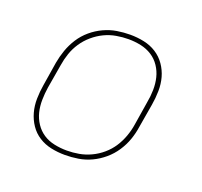

<svg xmlns="http://www.w3.org/2000/svg" viewBox="-99 -640 798 760"><g transform="rotate(20 300.0 -260.0)"><path d="M246 8Q216 8 187.5 2Q159 -4 135.5 -19Q112 -34 96.5 -57Q81 -80 73.5 -107Q66 -134 66.5 -164Q67 -194 72 -223L88 -323Q93 -351 102.5 -378Q112 -405 128 -430Q144 -455 167 -474.5Q190 -494 217 -506.5Q244 -519 272 -523.5Q300 -528 327 -528Q357 -528 385.5 -522Q414 -516 437.5 -501Q461 -486 477 -463Q493 -440 500.5 -413Q508 -386 507.5 -356Q507 -326 502 -297L485 -197Q481 -169 471.5 -142Q462 -115 445.5 -90Q429 -65 406 -45.5Q383 -26 356.5 -13.5Q330 -1 301.5 3.5Q273 8 246 8ZM247 -11Q272 -11 297.5 -15.5Q323 -20 347.5 -31.5Q372 -43 393 -61Q414 -79 428.5 -101.5Q443 -124 452 -149Q461 -174 465 -200L481 -300Q486 -326 486.5 -353Q487 -380 481 -404.5Q475 -429 461 -450Q447 -471 426 -484.5Q405 -498 379.5 -503.5Q354 -509 327 -509Q302 -509 276 -504.5Q250 -500 226 -488.5Q202 -477 181 -459Q160 -441 145 -418.5Q130 -396 121.5 -371Q113 -346 109 -320L92 -220Q88 -194 87.5 -167Q87 -140 93 -115.5Q99 -91 113 -70Q127 -49 147.5 -35.5Q168 -22 194 -16.5Q220 -11 247 -11Z"/></g></svg>

Font: Iosevka Thin Extended Oblique
Style: Regular
Weight: 100
Width: 7
Italic angle: -9°
Monospace: yes
Designer: Belleve Invis
Foundry: Belleve Invis
Version: Version 32.5.0; ttfautohint (v1.8.4)